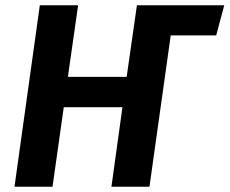

<svg xmlns="http://www.w3.org/2000/svg" viewBox="-20 -712 875 732"><path d="M835 -691.9 804.2 -577.1H630.9L549.8 0H404.8L446.8 -303.2H223.1L180.2 0H35.2L131.8 -691.9H277.8L238.8 -418.9H462.9L502 -691.9Z"/></svg>

Font: FiraGO SemiBold
Style: Italic
Weight: 600
Italic angle: -8°
Designer: bBox Type GmbH
Foundry: bBox Type GmbH
Version: Version 1.001;PS 001.001;hotconv 1.0.88;makeotf.lib2.5.64775